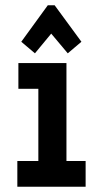

<svg xmlns="http://www.w3.org/2000/svg" viewBox="-20 -711 390 731"><path d="M46 0V-98H126V-373H50V-471H233V-98H306V0ZM113 -508 61 -552 162 -691H188L290 -552L238 -508L175 -583Z"/></svg>

Font: Inconsolata ExtraCondensed Black
Style: Regular
Weight: 900
Width: 2
Monospace: yes
Designer: Raph Levien, Cyreal, Brenton Simpson
Foundry: Raph Levien, Cyreal, Google
Version: Version 3.001; ttfautohint (v1.8.2.53-6de2)